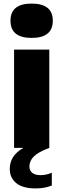

<svg xmlns="http://www.w3.org/2000/svg" viewBox="-20 -825 354 1071"><path d="M38.5 -709.5Q38.5 -805 156.5 -805Q274.5 -805 274.5 -709.5Q274.5 -613.5 156.5 -613.5Q38.5 -613.5 38.5 -709.5ZM206.5 152Q237.5 152 269 138.5V210Q248 218 226.5 222Q205 226 178 226Q108 226 71.2 196.8Q34.5 167.5 34.5 117Q34.5 81.5 52.2 52.5Q70 23.5 110 0H58.5V-548.5H255V0Q193 23 168.5 48Q144 73 144 104Q144 126.5 160 139.2Q176 152 206.5 152Z"/></svg>

Font: Encode Sans Semi Expanded ExBd
Style: Regular
Weight: 800
Width: 6
Designer: Multiple Designers
Foundry: Impallari Type
Version: Version 2.000